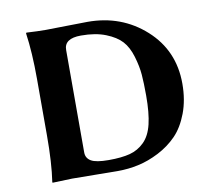

<svg xmlns="http://www.w3.org/2000/svg" viewBox="-74 -732 909 820"><g transform="rotate(-10 380.5 -322.5)"><path d="M245.1 -101.1Q245.1 -76.2 266.6 -63.5Q288.1 -50.8 342.8 -50.8Q398.9 -50.8 435.1 -60.3Q471.2 -69.8 498 -96.4Q524.9 -123 536.4 -171.1Q547.9 -219.2 547.9 -293.9Q547.9 -349.1 544.9 -385.5Q542 -421.9 529.1 -465.3Q516.1 -508.8 492.7 -534.4Q469.2 -560.1 425 -577.6Q380.9 -595.2 317.9 -595.2Q244.6 -595.2 245.1 -544.9ZM174.8 -645Q210 -645 265.4 -646.5Q320.8 -647.9 356 -647.9Q502.9 -647.9 606 -554.9Q709 -461.9 709 -317.9Q709 -247.1 687.5 -190.4Q666 -133.8 632.1 -98.9Q598.1 -64 552.5 -40.5Q506.8 -17.1 462.9 -7.6Q418.9 2 374 2Q329.1 2 271 1Q212.9 0 174.8 0L89.8 2.9L88.9 0Q101.1 -81.1 101.1 -200.2V-444.8Q101.1 -560.1 88.9 -645L90.8 -647.9Q140.6 -645 174.8 -645Z"/></g></svg>

Font: Linux Biolinum
Style: Bold
Weight: 700
Designer: Philipp H. Poll
Foundry: Philipp H. Poll
Version: Version 1.3.2 ; ttfautohint (v0.9)